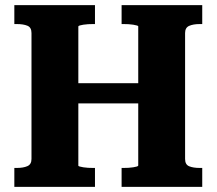

<svg xmlns="http://www.w3.org/2000/svg" viewBox="-20 -730 846 750"><path d="M190 -405H591V-326H190ZM36 0V-74H46Q71 -74 87 -81Q103 -88 103 -109V-601Q103 -623 87 -629.5Q71 -636 46 -636H36V-710H351V-636H343Q334 -636 324 -635.5Q314 -635 305.5 -633.5Q297 -632 291.5 -630.5Q286 -629 286 -626V-83Q286 -81 291.5 -79.5Q297 -78 305.5 -76.5Q314 -75 324 -74.5Q334 -74 343 -74H351V0ZM455 0V-74H463Q472 -74 482 -74.5Q492 -75 500.5 -76.5Q509 -78 514.5 -79.5Q520 -81 520 -84V-627Q520 -629 514.5 -630.5Q509 -632 500.5 -633.5Q492 -635 482 -635.5Q472 -636 463 -636H455V-710H770V-636H760Q735 -636 719 -629Q703 -622 703 -601V-109Q703 -87 719 -80.5Q735 -74 760 -74H770V0Z"/></svg>

Font: Roboto Serif SemiCondensed
Style: Bold
Weight: 700
Width: 4
Designer: Greg Gazdowicz
Foundry: Commercial Type
Version: Version 1.007